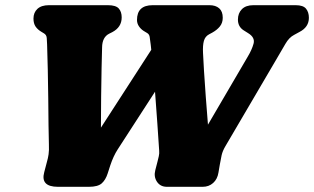

<svg xmlns="http://www.w3.org/2000/svg" viewBox="-20 -720 1210 740"><path d="M897 -644.5Q897 -669 912.2 -684.5Q927.5 -700 956.5 -700H1119.5Q1148.5 -700 1159.5 -686.5Q1170.5 -673 1170.5 -651.5Q1170.5 -615.5 1134.5 -597L1113.5 -585.5Q1094 -575.5 1080 -551Q1066 -526.5 1043.5 -488.5L849 -157Q838 -138.5 834.2 -121.8Q830.5 -105 827 -84.5L822 -55Q818 -29.5 801.5 -14.8Q785 0 761 0H623.5Q598 0 585 -19.5Q572 -39 578.5 -64L587 -97Q589.5 -107 592 -117.8Q594.5 -128.5 593.5 -139Q590.5 -183.5 586.5 -243.2Q582.5 -303 577.5 -366.5L433.5 -144Q417 -118.5 405 -82.5L395 -51.5Q387 -26.5 372 -13.2Q357 0 322.5 0H203.5Q135 0 150.5 -56.5L161 -96.5Q165 -110 167.2 -125Q169.5 -140 168.5 -163Q167.5 -191.5 167 -238Q166.5 -284.5 166 -339.8Q165.5 -395 164.2 -449.8Q163 -504.5 161.5 -549Q161 -560.5 160.2 -573.2Q159.5 -586 148.5 -592L141 -596.5Q125.5 -605.5 117.2 -617.5Q109 -629.5 109 -648.5Q109 -671.5 124.2 -685.8Q139.5 -700 168.5 -700H396Q426.5 -700 437.8 -687.2Q449 -674.5 449 -653Q449 -615 412.5 -596L400.5 -590Q374 -576.5 373.5 -537.5Q372.5 -507 371.5 -457Q370.5 -407 369.8 -347.2Q369 -287.5 369 -228L563 -528Q562 -537.5 561 -547Q558.5 -568.5 556.8 -578.2Q555 -588 547.5 -592.5L533.5 -601Q522.5 -608 515.2 -619Q508 -630 508 -643Q508 -700 568.5 -700H787.5Q811 -700 824.8 -688Q838.5 -676 838.5 -651.5Q838.5 -632 827.5 -618.2Q816.5 -604.5 798.5 -594.5L785.5 -587.5Q770.5 -579.5 765.8 -562.2Q761 -545 762.5 -515.5Q763.5 -492 766.2 -447.5Q769 -403 773 -348.5Q777 -294 781.5 -239.5L934.5 -501Q950.5 -527.5 957.2 -551.5Q964 -575.5 936 -592.5L918.5 -603.5Q897 -617.5 897 -644.5Z"/></svg>

Font: Fraunces 72pt S100 Black
Style: Italic
Weight: 900
Italic angle: -16°
Version: Version 1.000; ttfautohint (v1.8.3)